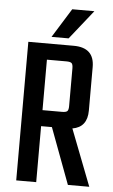

<svg xmlns="http://www.w3.org/2000/svg" viewBox="-55 -826 507 864"><g transform="rotate(5 198.0 -394.5)"><path d="M335.9 -789.1 231 -657.2H153.8L235.8 -789.1ZM142.1 -553.2V-325.2H230Q248 -325.2 253.9 -330.8Q259.8 -336.4 259.8 -354V-523.9Q259.8 -542 253.9 -547.6Q248 -553.2 230 -553.2ZM285.2 0 190.9 -252.9H142.1V0H51.8V-626H256.8Q350.1 -626 350.1 -538.1V-341.8Q350.1 -266.1 283.2 -254.9L381.8 0Z"/></g></svg>

Font: Teko
Style: Regular
Weight: 400
Designer: Manushi Parikh, Jonny Pinhorn
Foundry: Indian Type Foundry
Version: Version 2.000;PS 1.0;hotconv 1.0.79;makeotf.lib2.5.61930